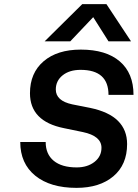

<svg xmlns="http://www.w3.org/2000/svg" viewBox="-20 -900 666 929"><path d="M378 -880H495L614 -700H505L431 -817L320 -700H196ZM381 -261 289 -280Q125 -313 125 -449Q125 -547 191 -603.5Q257 -660 371 -660Q493 -660 559.5 -603Q626 -546 626 -441H505Q505 -562 370 -562Q316 -562 283 -535.5Q250 -509 250 -467Q250 -412 330 -395L416 -378Q507 -359 551 -315Q595 -271 595 -203Q595 -103 528.5 -47Q462 9 350 9Q223 9 150.5 -50Q78 -109 78 -213H201Q201 -154 240 -122Q279 -90 351 -90Q403 -90 437 -116.5Q471 -143 471 -185Q471 -242 381 -261Z"/></svg>

Font: Overused Grotesk SemiBold
Style: Italic
Weight: 600
Italic angle: -10°
Version: Version 0.003